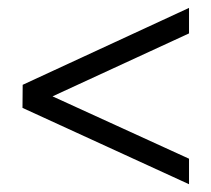

<svg xmlns="http://www.w3.org/2000/svg" viewBox="-20 -557 546 496"><path d="M468.3 -81.1 38.1 -278.3 38.6 -337.9 468.3 -536.6V-470.7L115.7 -308.1L468.3 -147Z"/></svg>

Font: Elstob 6pt SemiBold
Style: Regular
Weight: 600
Designer: Peter S. Baker
Version: Version 1.015